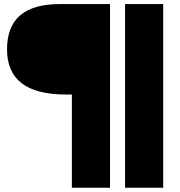

<svg xmlns="http://www.w3.org/2000/svg" viewBox="-20 -723 875 934"><path d="M329.6 190.4V-263.2H301.3Q157.2 -263.2 85.7 -317.9Q14.2 -372.6 14.2 -482.9Q14.2 -593.8 78.1 -648.4Q142.1 -703.1 270.5 -703.1H515.1V190.4ZM588.4 190.4V-703.1H773.9V190.4Z"/></svg>

Font: Schibsted Grotesk Black
Style: Regular
Weight: 900
Designer: Bakken & Baeck AS, Henrik Kongsvoll
Foundry: Schibsted ASA
Version: Version 1.100;gftools[0.9.25]